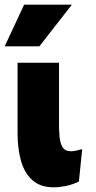

<svg xmlns="http://www.w3.org/2000/svg" viewBox="-24 -788 410 820"><path d="M313 -13Q285 1 256.5 6.5Q228 12 205 12Q149 12 115 -18Q81 -48 66 -100Q51 -152 51 -219V-520H228V-256Q228 -229 230.5 -202.5Q233 -176 243.5 -159Q254 -142 279 -142Q289 -142 303 -145Q317 -148 327 -151ZM-4 -590 79 -768H283L144 -590Z"/></svg>

Font: Murecho ExtraBold
Style: Regular
Weight: 800
Designer: Neil Summerour
Foundry: Positype
Version: Version 1.010; ttfautohint (v1.8.3)